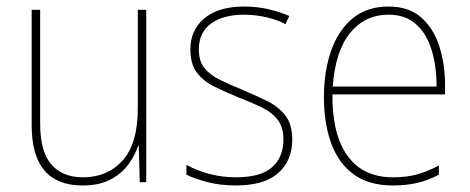

<svg xmlns="http://www.w3.org/2000/svg" viewBox="-20 -558 1438 588"><path d="M428 -528V0H408L405 -111H403Q393 -81 372.5 -53.5Q352 -26 318 -8Q284 10 233 10Q77 10 77 -174V-528H103V-179Q103 -94 137 -54.5Q171 -15 234 -15Q309 -15 355.5 -66.5Q402 -118 402 -227V-528Z M875 -130Q875 -66 832 -28Q789 10 702 10Q654 10 614.5 -0.5Q575 -11 551 -23V-53Q584 -35 622.5 -25Q661 -15 702 -15Q779 -15 813.5 -46Q848 -77 848 -131Q848 -168 830.5 -191Q813 -214 782 -229Q751 -244 712 -259Q671 -276 637 -292.5Q603 -309 583 -335.5Q563 -362 563 -407Q563 -466 606 -502Q649 -538 728 -538Q768 -538 803.5 -529.5Q839 -521 866 -509L854 -484Q831 -497 796.5 -505Q762 -513 728 -513Q664 -513 626.5 -486Q589 -459 589 -407Q589 -370 606.5 -349Q624 -328 653.5 -313.5Q683 -299 720 -284Q760 -267 795.5 -250Q831 -233 853 -205.5Q875 -178 875 -130Z M1170 -538Q1232 -538 1270 -504.5Q1308 -471 1325.5 -416Q1343 -361 1343 -295V-269H998Q997 -146 1044.5 -80.5Q1092 -15 1183 -15Q1223 -15 1254 -23Q1285 -31 1324 -51V-23Q1292 -6 1258.5 2Q1225 10 1183 10Q1109 10 1062.5 -24.5Q1016 -59 994 -120Q972 -181 972 -261Q972 -338 993.5 -401Q1015 -464 1059 -501Q1103 -538 1170 -538ZM1170 -513Q1098 -513 1052.5 -457.5Q1007 -402 999 -293H1317Q1317 -356 1301.5 -406Q1286 -456 1253.5 -484.5Q1221 -513 1170 -513Z"/></svg>

Font: Noto Sans Myanmar UI SemiCondensed Thin
Style: Regular
Weight: 100
Width: 4
Designer: Monotype Design Team
Foundry: Monotype Imaging Inc.
Version: Version 2.103; ttfautohint (v1.8.4.7-5d5b)